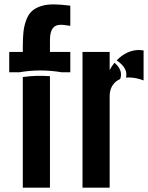

<svg xmlns="http://www.w3.org/2000/svg" viewBox="-20 -864 681 884"><path d="M85 -648.9Q85 -688.5 87.9 -716.1Q90.8 -743.7 99.9 -769.3Q108.9 -794.9 124.3 -810.3Q139.6 -825.7 165.3 -834.7Q190.9 -843.8 226.6 -843.8Q256.8 -843.8 303.7 -837.9V-745.1Q298.8 -745.6 290.5 -746.8Q282.2 -748 274.7 -749Q267.1 -750 261.7 -750Q254.4 -750 248 -748.8Q241.7 -747.6 237.1 -745.4Q232.4 -743.2 228.5 -739.7Q224.6 -736.3 221.7 -732.2Q218.8 -728 216.8 -722.9Q214.8 -717.8 213.4 -712.2Q211.9 -706.5 211.2 -699.7Q210.4 -692.9 210.2 -686.3Q210 -679.7 210 -671.9V-625H303.7V-531.2H264.2Q165.5 -547.9 68.8 -531.2H22.5V-625H85ZM85 -509.3V0H210V-513.2Q146.5 -518.1 85 -509.3Z M517.1 -585.9Q570.8 -549.8 560.1 -506.8Q565.9 -507.3 571.8 -507.3Q606.4 -507.3 641.1 -493.7V-631.8Q622.6 -633.8 621.1 -633.8Q563.5 -633.8 517.1 -585.9ZM507.3 -575.2Q494.1 -559.1 484.9 -541.5V-625H359.9V0H484.9V-421.9Q484.9 -449.7 497.8 -470.2Q510.7 -490.7 533.2 -500Q536.6 -508.8 537.1 -517.3Q537.6 -525.9 535.2 -535.4Q532.7 -544.9 525.6 -555.2Q518.6 -565.4 507.3 -575.2Z"/></svg>

Font: Oswald
Style: Stencbab
Weight: 400
Designer: Mathieu Le Lay
Foundry: Mathieu Le Lay
Version: Version 1.000